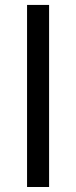

<svg xmlns="http://www.w3.org/2000/svg" viewBox="-20 -747 304 767"><path d="M176.1 -727.3H88.1V0H176.1Z"/></svg>

Font: Karasuma Gothic
Style: Regular
Weight: 400
Designer: Rasmus Andersson, Ryoko Nishizuka
Foundry: Genbu
Version: Version 1.00